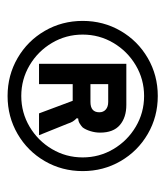

<svg xmlns="http://www.w3.org/2000/svg" viewBox="16 -836 446 519"><g transform="rotate(90 239.5 -576.0)"><path d="M36 -576Q36 -632 63 -678.5Q90 -725 136.5 -752Q183 -779 239 -779Q295 -779 341.5 -752Q388 -725 415 -678.5Q442 -632 442 -576Q442 -520 415 -473.5Q388 -427 341.5 -400Q295 -373 239 -373Q183 -373 136.5 -400Q90 -427 63 -473.5Q36 -520 36 -576ZM405 -576Q405 -621 382.5 -659Q360 -697 322 -719.5Q284 -742 239 -742Q194 -742 156 -719.5Q118 -697 95.5 -659Q73 -621 73 -576Q73 -531 95.5 -493Q118 -455 156 -432.5Q194 -410 239 -410Q284 -410 322 -432.5Q360 -455 382.5 -493Q405 -531 405 -576ZM152 -458V-694H263Q297 -694 317.5 -676.5Q338 -659 338 -623Q338 -610 334 -597Q330 -584 324 -576Q320 -572 313.5 -568Q307 -564 300 -564L299 -560Q305 -554 308 -549Q311 -544 314 -535L345 -458H286L252 -549H207V-458ZM255 -597Q283 -597 283 -621Q283 -632 275.5 -638.5Q268 -645 255 -645H207V-597Z"/></g></svg>

Font: Open Sauce Sans Black
Style: Regular
Weight: 900
Designer: Alfredo Marco Pradil
Foundry: Creative Sauce Fz LLC
Version: Version 1.477